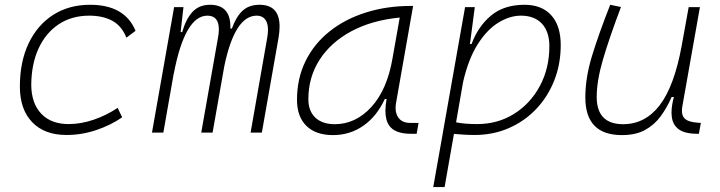

<svg xmlns="http://www.w3.org/2000/svg" viewBox="-20 -547 2970 792"><path d="M263.2 -35.2Q314.5 -35.2 367.4 -53.5Q420.4 -71.8 465.3 -102.1L483.9 -63Q436.5 -30.3 376.7 -10.3Q316.9 9.8 253.9 9.8Q163.6 9.8 112.8 -43Q62 -95.7 62 -189.9Q62 -292 97.9 -367.7Q133.8 -443.4 199 -485.4Q264.2 -527.3 351.6 -527.3Q494.6 -527.3 539.1 -419.9L501.5 -391.6Q481.9 -440.4 443.1 -461.4Q404.3 -482.4 347.7 -482.4Q275.9 -482.4 222.2 -446.8Q168.5 -411.1 138.9 -346.7Q109.4 -282.2 108.9 -195.8Q109.9 -120.1 150.4 -77.6Q190.9 -35.2 263.2 -35.2Z M736.8 -517.6 725.1 -414.6H731.4Q747.6 -470.2 774.9 -498.8Q802.2 -527.3 846.2 -527.3Q933.6 -527.3 930.2 -429.2H936.5Q953.6 -477.5 980.2 -502.4Q1006.8 -527.3 1050.8 -527.3Q1133.3 -527.3 1133.3 -437.5Q1133.3 -416.5 1128.9 -390.6L1060.1 0H1013.7L1082 -389.6Q1085.4 -408.7 1085.4 -423.8Q1085.4 -445.3 1078.6 -459Q1066.9 -482.4 1038.6 -482.4Q948.7 -482.4 905.3 -274.4L856.9 0H810.1L878.9 -389.6Q882.8 -410.2 882.8 -425.8Q882.8 -482.4 835.4 -482.4Q742.7 -482.4 696.8 -242.7V-244.6L653.8 0H606.9L698.2 -517.6Z M1353.5 10.3Q1282.7 10.3 1243.9 -27.8Q1205.1 -65.9 1205.1 -135.3Q1205.1 -223.1 1240.2 -294.7Q1275.4 -366.2 1338.9 -417Q1402.3 -467.8 1488.3 -495.1Q1574.2 -522.5 1675.3 -522.5H1684.1L1614.3 -126Q1611.8 -113.3 1611.8 -102.1Q1611.8 -78.1 1622.6 -63Q1637.7 -40 1672.4 -40H1706.5L1698.7 4.9H1675.8Q1607.9 4.9 1585 -29.8Q1569.8 -51.8 1569.8 -90.3Q1569.8 -111.8 1574.7 -138.7H1567.4Q1534.2 -66.9 1478.8 -28.3Q1423.3 10.3 1353.5 10.3ZM1360.8 -34.7Q1446.8 -34.7 1511.7 -105.5Q1576.7 -176.3 1599.1 -306.2L1628.9 -474.6Q1513.7 -463.4 1429.2 -418Q1344.7 -372.6 1298.3 -300.5Q1252 -228.5 1252 -137.7Q1252 -88.9 1280.8 -61.8Q1309.6 -34.7 1360.8 -34.7Z M1814 224.6H1767.1L1807.1 -0.5Q1806.6 -0.5 1806.2 -0.5L1807.1 -1.5L1898.4 -517.6H1938.5L1919.9 -375.5L1918 -365.7H1925.3Q1951.7 -437.5 2005.1 -482.4Q2058.6 -527.3 2143.6 -527.3Q2214.8 -527.3 2253.9 -484.1Q2293 -440.9 2293 -361.3Q2293 -282.2 2266.1 -214.6Q2239.3 -147 2191.2 -96.7Q2143.1 -46.4 2078.4 -18.3Q2013.7 9.8 1937.5 9.8Q1916 9.8 1895 8.5Q1874 7.3 1852.5 5.4ZM1861.3 -42.5Q1895.5 -35.2 1948.2 -35.2Q2033.2 -35.2 2100.6 -77.4Q2168 -119.6 2207 -192.4Q2246.1 -265.1 2246.1 -356.4Q2246.1 -416.5 2215.3 -449.5Q2184.6 -482.4 2128.9 -482.4Q2083 -482.4 2036.1 -453.9Q1989.3 -425.3 1950.7 -364.7Q1912.1 -304.2 1890.1 -208Z M2545.4 10.3Q2394.5 10.3 2394.5 -145Q2394.5 -227.1 2422.4 -317.6Q2450.2 -408.2 2497.1 -527.3L2541.5 -518.1Q2492.7 -388.7 2467 -300.8Q2441.4 -212.9 2441.4 -147.5Q2441.4 -34.7 2550.3 -34.7Q2641.1 -34.7 2701.2 -112.8Q2761.2 -190.9 2792 -358.4L2820.8 -517.6H2867.2L2794.4 -106.9Q2793 -97.7 2793 -89.8Q2793 -69.3 2804.2 -58.1Q2819.3 -43 2862.3 -40.5L2871.1 -40L2862.8 4.9H2857.4Q2804.7 4.9 2779.5 -13.9Q2754.4 -32.7 2751 -66.9Q2750 -74.2 2750 -82Q2750 -110.8 2759.8 -147H2750.5Q2731.4 -103 2705.3 -67.4Q2679.2 -31.7 2640.6 -10.7Q2602.1 10.3 2545.4 10.3Z"/></svg>

Font: CaskaydiaCove NFP ExtraLight
Style: Italic
Weight: 200
Italic angle: -10°
Designer: Aaron Bell
Foundry: Saja Typeworks
Version: Version 2111.001; VTT 6.35;Nerd Fonts 3.1.1